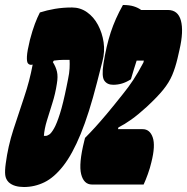

<svg xmlns="http://www.w3.org/2000/svg" viewBox="-54 -740 750 770"><path d="M522 0H315Q282 0 271.5 -41.5Q261 -83 284 -175L287 -187Q307 -207 327.5 -229.5Q348 -252 374.5 -283.5Q401 -315 439 -363Q461 -390 480.5 -419.5Q500 -449 521 -489L523 -497H494Q488 -478 482 -459Q476 -440 471 -422Q452 -410 435 -405Q418 -400 400 -400Q376 -400 364.5 -416.5Q353 -433 361 -485Q372 -555 390 -610Q408 -665 439 -720Q465 -720 482.5 -714.5Q500 -709 512 -700H619Q660 -700 671.5 -657.5Q683 -615 666 -541L658 -506Q649 -468 636.5 -438.5Q624 -409 600.5 -380Q577 -351 535 -312Q500 -280 472.5 -260.5Q445 -241 421 -229L419 -222H518Q547 -222 558.5 -189Q570 -156 553 -89Q548 -67 539 -42Q530 -17 522 0ZM235 -710Q268 -710 295 -691Q322 -672 339 -640Q356 -608 361.5 -570.5Q367 -533 357 -495L335 -409Q303 -284 269.5 -202.5Q236 -121 199.5 -74.5Q163 -28 124 -9Q85 10 42 10Q23 10 7.5 5.5Q-8 1 -19 -9Q-31 -21 -33 -38Q-35 -55 -31 -84Q-22 -153 -0.5 -219.5Q21 -286 43 -351Q65 -416 77 -481Q74 -480 71 -480Q63 -480 58 -486Q53 -492 54 -513.5Q55 -535 66 -580Q76 -618 86 -644.5Q96 -671 106 -690Q134 -699 166 -704.5Q198 -710 235 -710ZM122 -195H129Q135 -195 143.5 -200.5Q152 -206 163 -225.5Q174 -245 186.5 -284.5Q199 -324 213 -393L219 -423Q224 -446 225 -465.5Q226 -485 225 -500H202Q184 -500 162 -497L158 -491Q170 -472 174.5 -452.5Q179 -433 174 -404Q168 -364 156 -326.5Q144 -289 134 -256Q124 -223 122 -195Z"/></svg>

Font: Recursive Mn Csl St XBk
Style: Italic
Weight: 1000
Italic angle: -15°
Monospace: yes
Version: Version 1.079;hotconv 1.0.112;makeotfexe 2.5.65598; ttfautoh